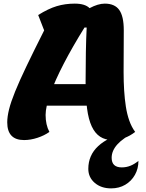

<svg xmlns="http://www.w3.org/2000/svg" viewBox="-20 -745 807 1061"><path d="M113 29Q20 29 20 -69Q20 -100 30 -140.5Q40 -181 63.5 -239Q87 -297 126.5 -379.5Q166 -462 224 -577L191 -662Q247 -697 293.5 -711Q340 -725 393 -725Q450 -725 475 -700Q522 -725 559 -725Q614 -725 639 -690Q664 -655 664 -578Q664 -517 663.5 -459Q663 -401 663 -347.5Q663 -294 666 -246Q669 -198 675.5 -156Q682 -114 694.5 -78.5Q707 -43 727 -16Q669 29 602 29Q562 29 533.5 10.5Q505 -8 487 -46.5Q469 -85 461 -146Q453 -207 453 -292Q453 -379 454.5 -457Q456 -535 459 -593H447Q381 -487 332.5 -393.5Q284 -300 258 -227Q232 -154 232 -110Q232 -55 253 -16Q225 4 187 16.5Q149 29 113 29ZM178 -161 200 -280H546L526 -161ZM594 296Q539 296 503.5 265.5Q468 235 468 188Q468 113 523 62Q578 11 687 -16H727Q660 18 628.5 53Q597 88 597 127Q597 180 653 180Q678 180 700.5 171Q723 162 745 144Q745 187 725.5 221.5Q706 256 672 276Q638 296 594 296Z"/></svg>

Font: Lemonada
Style: Regular
Weight: 400
Designer: Mohamed Gaber (Arabic), Eduardo Tunni (Latin)
Foundry: Kief Type Foundry
Version: Version 4.005